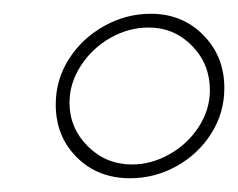

<svg xmlns="http://www.w3.org/2000/svg" viewBox="-20 -662 346 279"><path d="M306 -534Q306 -498 287 -468Q268 -438 236.5 -420.5Q205 -403 169 -403Q122 -403 91.5 -433.5Q61 -464 61 -510Q61 -546 80 -576Q99 -606 131 -624Q163 -642 199 -642Q245 -642 275.5 -611Q306 -580 306 -534ZM81 -513Q81 -476 107.5 -449.5Q134 -423 172 -423Q200 -423 226.5 -438Q253 -453 269 -478Q285 -503 285 -531Q285 -569 259 -595.5Q233 -622 196 -622Q167 -622 140.5 -607Q114 -592 97.5 -566.5Q81 -541 81 -513Z"/></svg>

Font: Luna Sans Thin
Style: Italic
Weight: 250
Italic angle: -7°
Designer: Juan Pablo del Peral
Foundry: Huerta Tipografica
Version: Version 2.001; ttfautohint (v1.5)